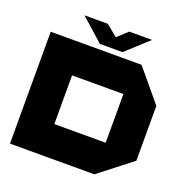

<svg xmlns="http://www.w3.org/2000/svg" viewBox="-153 -1031 1137 1174"><g transform="rotate(20 415.0 -443.5)"><path d="M252 -519V-725H629L800 -520V-519ZM38 3V-202H586V3ZM38 -202V-725H252V-202ZM586 3V-519H800V-163L587 3ZM346 -758 199 -889V-890H350L476 -786ZM346 -758 489 -890H637V-889L493 -758Z"/></g></svg>

Font: Foldit ExtraBold
Style: Regular
Weight: 800
Version: Version 1.003